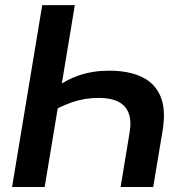

<svg xmlns="http://www.w3.org/2000/svg" viewBox="-20 -748 745 768"><path d="M417 -465.3Q493.2 -465.3 545.9 -440.9Q598.6 -416.5 621.6 -363.8Q644.5 -311 630.4 -225.6L592.8 0H462.4L498.5 -218.3Q506.3 -264.6 494.6 -295.4Q482.9 -326.2 452.9 -341.3Q422.9 -356.4 375.5 -356.4Q318.4 -356.4 268.1 -338.9Q217.8 -321.3 176.8 -295.4L192.4 -390.6Q243.2 -428.7 297.6 -447Q352.1 -465.3 417 -465.3ZM279.3 -727.5 158.7 0H28.3L148.9 -727.5Z"/></svg>

Font: Inter SemiBold
Style: Italic
Weight: 600
Italic angle: -9.3988°
Designer: Rasmus Andersson
Foundry: rsms
Version: Version 4.001;git-66647c0bb